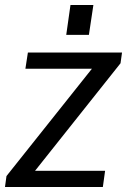

<svg xmlns="http://www.w3.org/2000/svg" viewBox="-29 -751 510 771"><path d="M-3 -44 368 -510 374 -475H73L83 -540H461L455 -497L83 -29L78 -65H393L384 0H-9ZM346 -731 328 -611H237L254 -731Z"/></svg>

Font: Pathway Extreme SemiCondensed
Style: Italic
Weight: 400
Width: 4
Italic angle: -8°
Version: Version 1.001;gftools[0.9.26]